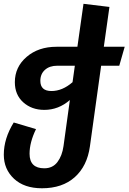

<svg xmlns="http://www.w3.org/2000/svg" viewBox="-29 -778 682 1019"><path d="M632.8 -529.8 604 -429.2H507.8L448.2 -1Q433.6 103.5 367.7 162.4Q301.8 221.2 193.8 221.2Q99.6 221.2 45.4 170.7Q-8.8 120.1 -8.8 43Q-8.8 -43 43.9 -127.9L162.1 -92.8Q127.9 -22.5 127.9 38.1Q127.9 115.2 206.1 115.2Q250.5 115.2 275.6 82.3Q300.8 49.3 308.1 -2.9L341.8 -247.1Q281.7 -194.8 206.1 -194.8Q139.2 -194.8 94.5 -234.9Q49.8 -274.9 49.8 -341.8Q49.8 -422.4 112.3 -476.1Q174.8 -529.8 271 -529.8H381.8L414.1 -757.8L551.8 -741.2L522 -529.8ZM356 -341.8 368.2 -429.2H274.9Q233.9 -429.2 209.5 -407.2Q185.1 -385.3 185.1 -349.1Q185.1 -294.9 244.1 -294.9Q302.2 -294.9 356 -341.8Z"/></svg>

Font: FiraGO SemiBold
Style: Italic
Weight: 600
Italic angle: -8°
Designer: bBox Type GmbH
Foundry: bBox Type GmbH
Version: Version 1.001;PS 001.001;hotconv 1.0.88;makeotf.lib2.5.64775